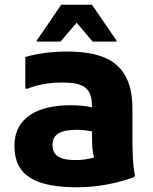

<svg xmlns="http://www.w3.org/2000/svg" viewBox="-20 -780 648 812"><path d="M304 -684 372 -604H473V-608L369 -760H239L135 -608V-604H236ZM540 -200V-321C540 -514 425 -562 262 -562C196 -562 135 -553 87 -539V-405H97C129 -419 184 -431 241 -431C326 -431 369 -414 369 -331V-326C342 -332 313 -335 279 -335C141 -335 41 -284 41 -163C41 -36 131 12 307 12C392 12 477 -5 547 -31L551 -39C541 -75 540 -157 540 -200ZM300 -103C237 -103 202 -120 202 -166C202 -212 235 -231 306 -231C327 -231 350 -228 369 -224C369 -165 370 -140 378 -114C355 -107 326 -103 300 -103Z"/></svg>

Font: Kufam Arabic Latin Roman Bold
Style: Regular
Weight: 700
Designer: Wael Morcos & Artur Schmal
Version: Version 1.200;PS 001.200;hotconv 1.0.88;makeotf.lib2.5.64775